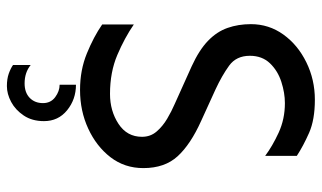

<svg xmlns="http://www.w3.org/2000/svg" viewBox="-206 -498 924 551"><g transform="rotate(90 255.5 -222.0)"><path d="M237.3 9.8Q180.7 9.8 132.8 -9.8Q85 -29.3 49.8 -53.7V-144.5Q87.9 -118.2 137.2 -97.2Q186.5 -76.2 249 -76.2Q297.9 -76.2 335 -100.6Q372.1 -125 372.1 -168Q372.1 -192.4 356.9 -210Q341.8 -227.5 320.3 -240.2Q298.8 -252.9 278.3 -261.7L169.9 -310.5Q123 -332 96.7 -357.4Q70.3 -382.8 59.6 -413.6Q48.8 -444.3 48.8 -480.5Q48.8 -532.2 78.6 -573.7Q108.4 -615.2 158.2 -639.6Q208 -664.1 265.6 -664.1Q323.2 -664.1 360.8 -647.5Q398.4 -630.9 426.8 -612.3V-521.5Q399.4 -542 360.4 -560.1Q321.3 -578.1 275.4 -578.1Q246.1 -578.1 214.4 -567.9Q182.6 -557.6 161.1 -535.2Q139.6 -512.7 139.6 -477.5Q139.6 -438.5 168 -418Q196.3 -397.5 236.3 -378.9L326.2 -337.9Q393.6 -307.6 427.7 -270.5Q461.9 -233.4 461.9 -171.9Q461.9 -118.2 430.7 -77.6Q399.4 -37.1 348.6 -13.7Q297.9 9.8 237.3 9.8ZM226.6 219.7Q206.1 219.7 190.9 214.4Q175.8 209 166 202.1V151.4Q187.5 168.9 218.8 168.9Q245.1 168.9 260.3 154.3Q275.4 139.6 275.4 116.2Q275.4 93.8 258.3 81.1Q241.2 68.4 222.7 68.4V21.5Q264.6 21.5 295.9 46.9Q327.1 72.3 327.1 113.3Q327.1 147.5 311 171.4Q294.9 195.3 272 207.5Q249 219.7 226.6 219.7Z"/></g></svg>

Font: Sen
Style: Regular
Weight: 400
Designer: Kosal Sen, Philatype
Foundry: Philatype
Version: Version 2.000;gftools[0.9.31]